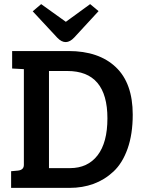

<svg xmlns="http://www.w3.org/2000/svg" viewBox="-20 -913 705 933"><path d="M34 0V-81L67 -84Q96 -87 96 -112V-577L39 -580V-665H313Q460 -665 542.5 -587Q625 -509 625 -356Q625 -261 600 -190.5Q575 -120 531.5 -79.5Q488 -39 434.5 -19.5Q381 0 318 0ZM218 -568V-96H320Q406 -96 454 -158Q502 -220 502 -338Q502 -568 307 -568ZM418 -893 459 -859 341 -731Q300 -687 259 -729L139 -858L180 -893L300 -807Z"/></svg>

Font: Bree Serif
Style: Regular
Weight: 400
Designer: Veronika Burian, Jos Scaglione
Foundry: TypeTogether
Version: Version 1.001